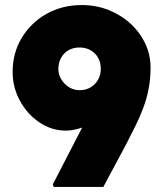

<svg xmlns="http://www.w3.org/2000/svg" viewBox="-20 -740 636 760"><path d="M193 0 189 -10 417 -452 465 -409Q461 -369 438.5 -335.5Q416 -302 382 -276.5Q348 -251 310.5 -237Q273 -223 241 -223Q184 -223 136 -255.5Q88 -288 59 -341Q30 -394 30 -456Q30 -530 66 -590Q102 -650 164 -685Q226 -720 304 -720Q360 -720 409.5 -700.5Q459 -681 496.5 -646.5Q534 -612 555 -567.5Q576 -523 576 -472Q576 -429 568.5 -389.5Q561 -350 547.5 -314Q534 -278 517 -243.5Q500 -209 482 -174L389 0ZM295 -383Q320 -383 339 -394.5Q358 -406 368.5 -425Q379 -444 379 -467Q379 -492 368.5 -511Q358 -530 339 -541Q320 -552 295 -552Q270 -552 251.5 -541.5Q233 -531 222 -511.5Q211 -492 211 -467Q211 -445 222.5 -426Q234 -407 253 -395Q272 -383 295 -383Z"/></svg>

Font: Lexend Deca Black
Style: Regular
Weight: 900
Designer: Bonnie Shaver-Troup, Thomas Jockin
Foundry: Lexend
Version: Version 1.007